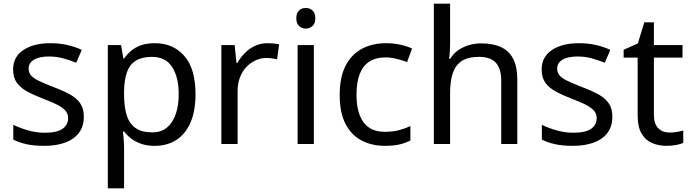

<svg xmlns="http://www.w3.org/2000/svg" viewBox="-20 -780 3743 1040"><path d="M434 -148Q434 -96 408 -61Q382 -26 334 -8Q286 10 220 10Q164 10 123.5 1Q83 -8 52 -24V-104Q84 -88 129.5 -74.5Q175 -61 222 -61Q289 -61 319 -82.5Q349 -104 349 -140Q349 -160 338 -176Q327 -192 298.5 -208Q270 -224 217 -244Q165 -264 128 -284Q91 -304 71 -332Q51 -360 51 -404Q51 -472 106.5 -509Q162 -546 252 -546Q301 -546 343.5 -536.5Q386 -527 423 -510L393 -440Q359 -454 322 -464Q285 -474 246 -474Q192 -474 163.5 -456.5Q135 -439 135 -409Q135 -387 148 -371.5Q161 -356 191.5 -341.5Q222 -327 273 -307Q324 -288 360 -268Q396 -248 415 -219.5Q434 -191 434 -148Z M819 -546Q918 -546 978.5 -477Q1039 -408 1039 -269Q1039 -178 1011.5 -115.5Q984 -53 934.5 -21.5Q885 10 818 10Q777 10 745 -1Q713 -12 690.5 -29.5Q668 -47 652 -68H646Q648 -51 650 -25Q652 1 652 20V240H564V-536H636L648 -463H652Q668 -486 690.5 -505Q713 -524 744.5 -535Q776 -546 819 -546ZM803 -472Q749 -472 716 -451.5Q683 -431 668 -390Q653 -349 652 -286V-269Q652 -203 666 -157Q680 -111 713.5 -87Q747 -63 805 -63Q854 -63 885.5 -90Q917 -117 932.5 -163.5Q948 -210 948 -270Q948 -362 912.5 -417Q877 -472 803 -472Z M1429 -546Q1444 -546 1461.5 -544.5Q1479 -543 1492 -540L1481 -459Q1468 -462 1452.5 -464Q1437 -466 1423 -466Q1392 -466 1364 -453Q1336 -440 1314 -416.5Q1292 -393 1279.5 -360Q1267 -327 1267 -286V0H1179V-536H1251L1261 -438H1265Q1282 -468 1306 -492.5Q1330 -517 1361 -531.5Q1392 -546 1429 -546Z M1680 -536V0H1592V-536ZM1637 -737Q1657 -737 1672.5 -723.5Q1688 -710 1688 -681Q1688 -653 1672.5 -639Q1657 -625 1637 -625Q1615 -625 1600 -639Q1585 -653 1585 -681Q1585 -710 1600 -723.5Q1615 -737 1637 -737Z M2065 10Q1994 10 1938.5 -19Q1883 -48 1851.5 -109Q1820 -170 1820 -265Q1820 -364 1853 -426Q1886 -488 1942.5 -517Q1999 -546 2071 -546Q2112 -546 2150 -537.5Q2188 -529 2212 -517L2185 -444Q2161 -453 2129 -461Q2097 -469 2069 -469Q2015 -469 1980 -446Q1945 -423 1928 -378Q1911 -333 1911 -266Q1911 -202 1928 -157Q1945 -112 1979 -89Q2013 -66 2064 -66Q2108 -66 2141.5 -75Q2175 -84 2203 -97V-19Q2176 -5 2143.5 2.5Q2111 10 2065 10Z M2418 -537Q2418 -518 2416.5 -498Q2415 -478 2413 -462H2419Q2436 -490 2462 -508Q2488 -526 2520 -535.5Q2552 -545 2586 -545Q2651 -545 2694.5 -524.5Q2738 -504 2760 -461Q2782 -418 2782 -349V0H2695V-343Q2695 -408 2666 -440Q2637 -472 2575 -472Q2515 -472 2481 -449.5Q2447 -427 2432.5 -383.5Q2418 -340 2418 -277V0H2330V-760H2418Z M3297 -148Q3297 -96 3271 -61Q3245 -26 3197 -8Q3149 10 3083 10Q3027 10 2986.5 1Q2946 -8 2915 -24V-104Q2947 -88 2992.5 -74.5Q3038 -61 3085 -61Q3152 -61 3182 -82.5Q3212 -104 3212 -140Q3212 -160 3201 -176Q3190 -192 3161.5 -208Q3133 -224 3080 -244Q3028 -264 2991 -284Q2954 -304 2934 -332Q2914 -360 2914 -404Q2914 -472 2969.5 -509Q3025 -546 3115 -546Q3164 -546 3206.5 -536.5Q3249 -527 3286 -510L3256 -440Q3222 -454 3185 -464Q3148 -474 3109 -474Q3055 -474 3026.5 -456.5Q2998 -439 2998 -409Q2998 -387 3011 -371.5Q3024 -356 3054.5 -341.5Q3085 -327 3136 -307Q3187 -288 3223 -268Q3259 -248 3278 -219.5Q3297 -191 3297 -148Z M3606 -62Q3626 -62 3647 -65.5Q3668 -69 3681 -73V-6Q3667 1 3641 5.5Q3615 10 3591 10Q3549 10 3513.5 -4.5Q3478 -19 3456 -55Q3434 -91 3434 -156V-468H3358V-510L3435 -545L3470 -659H3522V-536H3677V-468H3522V-158Q3522 -109 3545.5 -85.5Q3569 -62 3606 -62Z"/></svg>

Font: Noto Sans Ambassadori
Style: Regular
Weight: 400
Designer: Monotype Design Team
Foundry: Monotype Imaging Inc.
Version: Version 2.013